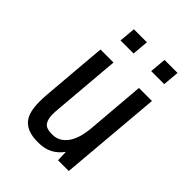

<svg xmlns="http://www.w3.org/2000/svg" viewBox="-198 -777 886 886"><g transform="rotate(45 245.5 -334.0)"><path d="M193 -500 165 -170Q164 -159 163.5 -149.5Q163 -140 163 -131Q163 -102 175 -83.5Q187 -65 227 -65Q256 -65 276 -79Q296 -93 308.5 -115Q321 -137 327 -162.5Q333 -188 335 -211L359 -500H444L401 0H331L329 -53Q309 -25 280 -9Q251 7 207 7Q169 7 144.5 -2.5Q120 -12 105.5 -29.5Q91 -47 85 -72.5Q79 -98 79 -130Q79 -142 79.5 -154Q80 -166 81 -180L108 -500ZM344 -595 351 -675H436L429 -595ZM144 -595 151 -675H236L229 -595Z"/></g></svg>

Font: Share
Style: Italic
Weight: 400
Version: Version 1.002